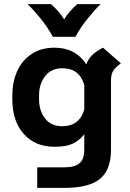

<svg xmlns="http://www.w3.org/2000/svg" viewBox="-20 -714 633 934"><path d="M568 -406Q541 -386 530.5 -369Q520 -352 520 -325V14Q520 112 466.5 156Q413 200 293 200H161V100H293Q344 100 367 80Q390 60 390 14V-61Q367 -31 334.5 -15.5Q302 0 245 0Q151 0 95.5 -62.5Q40 -125 40 -231V-251Q40 -314 63 -366.5Q86 -419 132.5 -450.5Q179 -482 245 -482Q347 -482 400 -401Q409 -427 428.5 -446Q448 -465 481 -482ZM390 -182V-300Q367 -382 283 -382Q229 -382 199.5 -343.5Q170 -305 170 -251V-231Q170 -176 199 -138Q228 -100 283 -100Q367 -100 390 -182ZM114 -694H228Q268 -659 292 -620Q316 -659 356 -694H470Q444 -670 407.5 -625Q371 -580 347 -535H237Q213 -580 176.5 -625Q140 -670 114 -694Z"/></svg>

Font: KoHo
Style: Bold
Weight: 700
Designer: Cadson Demak & Katatrad Team
Foundry: Cadson Demak Co.,Ltd.
Version: Version 1.000; ttfautohint (v1.6)